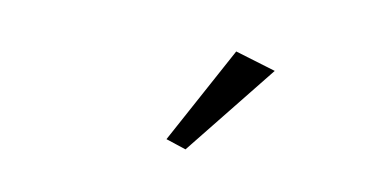

<svg xmlns="http://www.w3.org/2000/svg" viewBox="-33 -593 536 279"><g transform="rotate(10 235.0 -453.5)"><path d="M250 -377.4 220.2 -387.2 297.9 -530.3 357.9 -512.2Z"/></g></svg>

Font: Lateef Light
Style: Regular
Weight: 300
Designer: SIL International
Foundry: SIL International
Version: Version 4.200